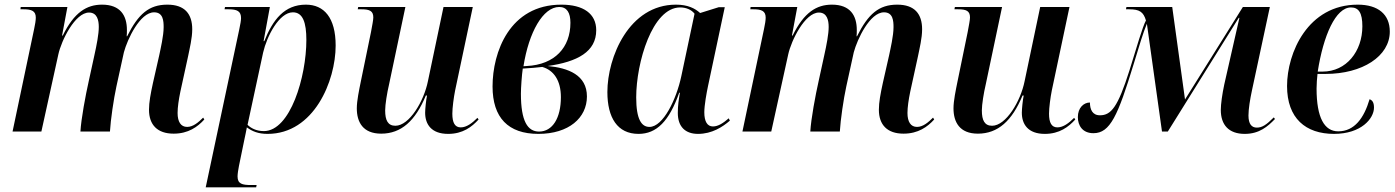

<svg xmlns="http://www.w3.org/2000/svg" viewBox="-20 -566 6000 826"><path d="M727 9C790 9 830 -20 859 -52L854 -60C834 -40 811 -20 785 -20C758 -20 744 -42 744 -80C744 -105 749 -138 756 -172L789 -323C796 -358 807 -402 807 -440C807 -506 775 -546 700 -546C621 -546 575 -506 527 -410H525C526 -417 526 -428 526 -437C526 -499 498 -546 419 -546C353 -546 299 -513 250 -413H247L270 -536H69L68 -526H81C116 -526 134 -519 134 -490C134 -479 131 -460 127 -442L34 0H158L231 -332C244 -392 303 -512 363 -512C398 -512 405 -479 405 -450C405 -419 396 -373 386 -328L362 -218C348 -156 329 -54 326 0H453C456 -51 469 -140 481 -195L513 -341C528 -397 582 -513 643 -513C682 -513 684 -476 684 -449C684 -412 671 -357 665 -328L638 -209C628 -163 621 -126 621 -94C621 -29 657 9 727 9Z M1009 -438 865 240H1082L1084 230H1060C1022 230 1002 225 1002 193C1002 182 1005 163 1008 148L1031 36C1036 14 1038 2 1042 -18C1065 -1 1091 10 1131 10C1331 10 1424 -218 1424 -370C1424 -490 1374 -546 1296 -546C1204 -546 1154 -482 1117 -389H1114L1141 -536H948L946 -526H963C1000 -526 1017 -518 1017 -488C1017 -479 1014 -461 1009 -438ZM1115 -2C1081 -2 1058 -16 1045 -29L1112 -340C1128 -410 1181 -513 1240 -513C1283 -513 1298 -469 1298 -394C1298 -236 1229 -2 1115 -2Z M1908 10C1971 10 2010 -20 2039 -52L2034 -59C2011 -36 1987 -18 1962 -18C1937 -18 1926 -38 1926 -77C1926 -102 1932 -147 1938 -177L2014 -536H1888L1821 -217C1804 -131 1741 -25 1681 -25C1649 -25 1637 -48 1637 -91C1637 -116 1645 -166 1654 -204L1724 -536H1521L1519 -526H1535C1570 -526 1586 -519 1586 -491C1586 -480 1581 -455 1576 -428L1532 -214C1525 -179 1515 -133 1515 -100C1515 -41 1541 9 1620 9C1706 9 1767 -46 1812 -155H1817C1813 -136 1809 -97 1809 -81C1809 -32 1835 10 1908 10Z M2296 10C2427 10 2505 -59 2505 -151C2505 -243 2425 -274 2336 -282C2465 -300 2545 -344 2545 -436C2545 -507 2490 -546 2395 -546C2172 -546 2099 -341 2099 -194C2099 -60 2166 10 2296 10ZM2246 -282 2232 -281C2255 -427 2316 -536 2386 -536C2419 -536 2434 -511 2434 -468C2434 -362 2367 -288 2246 -282ZM2299 0C2250 0 2221 -44 2221 -163C2221 -188 2225 -245 2229 -271C2253 -272 2298 -276 2313 -278C2362 -264 2393 -220 2393 -148C2393 -58 2357 0 2299 0Z M2727 10C2805 10 2859 -45 2902 -167H2905C2900 -137 2896 -113 2896 -80C2896 -20 2929 10 2983 10C3043 10 3089 -20 3120 -47L3115 -57C3092 -37 3070 -22 3047 -22C3023 -22 3010 -43 3010 -83C3010 -113 3020 -168 3026 -196L3098 -535H3072L2992 -510C2970 -530 2939 -546 2888 -546C2686 -546 2593 -320 2593 -170C2593 -60 2636 10 2727 10ZM2774 -20C2740 -20 2717 -52 2717 -147C2717 -296 2786 -534 2906 -534C2931 -534 2954 -525 2968 -507L2911 -238C2890 -139 2833 -20 2774 -20Z M3867 9C3930 9 3970 -20 3999 -52L3994 -60C3974 -40 3951 -20 3925 -20C3898 -20 3884 -42 3884 -80C3884 -105 3889 -138 3896 -172L3929 -323C3936 -358 3947 -402 3947 -440C3947 -506 3915 -546 3840 -546C3761 -546 3715 -506 3667 -410H3665C3666 -417 3666 -428 3666 -437C3666 -499 3638 -546 3559 -546C3493 -546 3439 -513 3390 -413H3387L3410 -536H3209L3208 -526H3221C3256 -526 3274 -519 3274 -490C3274 -479 3271 -460 3267 -442L3174 0H3298L3371 -332C3384 -392 3443 -512 3503 -512C3538 -512 3545 -479 3545 -450C3545 -419 3536 -373 3526 -328L3502 -218C3488 -156 3469 -54 3466 0H3593C3596 -51 3609 -140 3621 -195L3653 -341C3668 -397 3722 -513 3783 -513C3822 -513 3824 -476 3824 -449C3824 -412 3811 -357 3805 -328L3778 -209C3768 -163 3761 -126 3761 -94C3761 -29 3797 9 3867 9Z M4475 10C4538 10 4577 -20 4606 -52L4601 -59C4578 -36 4554 -18 4529 -18C4504 -18 4493 -38 4493 -77C4493 -102 4499 -147 4505 -177L4581 -536H4455L4388 -217C4371 -131 4308 -25 4248 -25C4216 -25 4204 -48 4204 -91C4204 -116 4212 -166 4221 -204L4291 -536H4088L4086 -526H4102C4137 -526 4153 -519 4153 -491C4153 -480 4148 -455 4143 -428L4099 -214C4092 -179 4082 -133 4082 -100C4082 -41 4108 9 4187 9C4273 9 4334 -46 4379 -155H4384C4380 -136 4376 -97 4376 -81C4376 -32 4402 10 4475 10Z M5335 10C5398 10 5434 -22 5465 -54L5460 -61C5428 -29 5410 -17 5387 -17C5365 -17 5351 -32 5351 -69C5351 -97 5358 -140 5366 -177L5443 -536H5327L5078 -138L5023 -536H4826L4824 -526H4838C4882 -526 4899 -515 4910 -478C4896 -453 4869 -360 4839 -263C4789 -105 4760 -70 4712 -70C4679 -70 4669 -96 4669 -125C4642 -125 4617 -102 4617 -62C4617 -26 4637 7 4684 7C4756 7 4789 -68 4857 -290C4882 -372 4897 -423 4914 -464L4979 0H5004L5309 -489H5312L5247 -203C5238 -161 5232 -118 5232 -93C5232 -29 5266 10 5335 10Z M5719 10C5836 10 5891 -56 5891 -103C5891 -125 5884 -135 5872 -139C5848 -58 5807 -1 5737 -1C5678 -1 5644 -59 5644 -185C5644 -201 5646 -234 5648 -248H5683C5841 -248 5959 -324 5959 -430C5959 -504 5909 -546 5821 -546C5606 -546 5517 -338 5517 -196C5517 -57 5597 10 5719 10ZM5670 -258H5649C5673 -413 5726 -534 5792 -534C5825 -534 5841 -511 5841 -453C5841 -345 5772 -258 5670 -258Z"/></svg>

Font: Noto Serif Display SemiCondensed SemiBold
Style: Italic
Weight: 600
Width: 4
Italic angle: -12°
Designer: Monotype Design Team
Foundry: Monotype Imaging Inc.
Version: Version 2.009